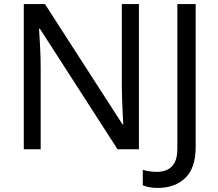

<svg xmlns="http://www.w3.org/2000/svg" viewBox="-20 -734 1073 944"><path d="M663 0H558L176 -593H172Q174 -558 177 -506Q180 -454 180 -399V0H97V-714H201L582 -123H586Q585 -139 583.5 -171Q582 -203 580.5 -240.5Q579 -278 579 -311V-714H663ZM756 190Q732 190 714 186.5Q696 183 682 177V101Q698 106 716 108.5Q734 111 754 111Q779 111 801.5 101Q824 91 838 66.5Q852 42 852 -4V-714H942V-11Q942 92 891 141Q840 190 756 190Z"/></svg>

Font: Apis
Style: Regular
Weight: 400
Designer: Monotype Design Team
Foundry: Monotype Imaging Inc.
Version: Version 2.000; build 0001